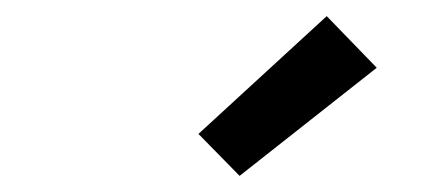

<svg xmlns="http://www.w3.org/2000/svg" viewBox="-20 -792 540 238"><path d="M277 -574 226 -626 385 -772 447 -708Z"/></svg>

Font: Iosevka SS04 Oblique
Style: Bold
Weight: 700
Italic angle: -9°
Monospace: yes
Designer: Belleve Invis
Foundry: Belleve Invis
Version: Version 19.0.0; ttfautohint (v1.8.4)